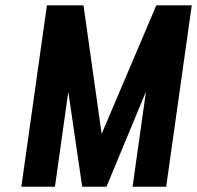

<svg xmlns="http://www.w3.org/2000/svg" viewBox="-20 -708 747 728"><path d="M60.9 0H188.3L239 -360.4L291.6 0H383.7L533.4 -360.4L482.7 0H610.1L707.1 -687.7H572.7L365.4 -200.4L296.6 -687.7H157.9Z"/></svg>

Font: Secuela ExtLt
Style: Italic
Weight: 200
Italic angle: -8°
Designer: Fernando Haro
Foundry: deFharo
Version: Version 1.704